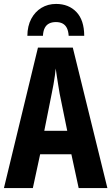

<svg xmlns="http://www.w3.org/2000/svg" viewBox="-20 -956 566 976"><path d="M379.9 0 342.8 -171.9H184.1L147 0H0L172.9 -713.9H350.1L525.9 0ZM321.8 -291 283.2 -480Q279.3 -503.4 275.6 -525.9Q272 -548.3 268.8 -569.1Q265.6 -589.8 263.2 -607.9Q261.7 -590.8 258.8 -570.3Q255.9 -549.8 252 -527.3Q248 -504.9 243.2 -481.9L205.1 -291ZM265.1 -936Q329.1 -936 368.4 -895Q407.7 -854 408.2 -773.9H329.1Q327.6 -797.9 320.1 -813.2Q312.5 -828.6 298.6 -836.2Q284.7 -843.8 264.2 -843.8Q244.1 -843.8 230 -836.7Q215.8 -829.6 207.8 -814.5Q199.7 -799.3 198.2 -773.9H119.1Q119.6 -824.2 138.9 -860.4Q158.2 -896.5 190.9 -916.3Q223.6 -936 265.1 -936Z"/></svg>

Font: Open Sans Condensed
Style: Regular
Weight: 400
Width: 3
Designer: Monotype Design Team
Foundry: Monotype Imaging Inc.
Version: Version 3.000